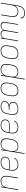

<svg xmlns="http://www.w3.org/2000/svg" viewBox="2556 -3134 791 5944"><g transform="rotate(-90 2952.0 -162.5)"><path d="M40 0H61L116 -331Q120 -360 130.5 -388.5Q141 -417 159 -442.5Q177 -468 203 -486Q229 -504 258.5 -511.5Q288 -519 317 -519Q347 -519 375.5 -510Q404 -501 423 -479Q442 -457 450.5 -429Q459 -401 459 -371Q459 -341 454 -310L403 0H424L475 -307Q480 -341 480 -375Q480 -409 470 -440Q460 -471 438 -494.5Q416 -518 384 -528Q352 -538 319 -538Q282 -538 245 -526.5Q208 -515 179 -488Q150 -461 131 -427L148 -530H127Z M827 8Q867 8 907.5 -3.5Q948 -15 982.5 -43Q1017 -71 1039 -108L1020 -117Q1000 -83 969 -57.5Q938 -32 901 -21.5Q864 -11 827 -11Q794 -11 763.5 -19Q733 -27 710 -47Q687 -67 674.5 -95Q662 -123 661 -155.5Q660 -188 665 -220L674 -271Q712 -260 752.5 -257Q793 -254 834 -254Q862 -254 890.5 -255Q919 -256 947.5 -262Q976 -268 1002.5 -282Q1029 -296 1047.5 -321Q1066 -346 1070 -375Q1076 -411 1064.5 -444Q1053 -477 1027 -499Q1001 -521 967 -529.5Q933 -538 897 -538Q864 -538 830.5 -531Q797 -524 767 -505Q737 -486 714.5 -458Q692 -430 680 -398Q668 -366 663 -333L645 -223Q639 -187 640 -151Q641 -115 655.5 -84Q670 -53 696 -31Q722 -9 756.5 -0.5Q791 8 827 8ZM851 -272Q806 -272 762 -274.5Q718 -277 677 -290L676 -286L683 -330Q688 -360 699 -389.5Q710 -419 730 -445Q750 -471 778 -488.5Q806 -506 836.5 -512.5Q867 -519 897 -519Q928 -519 958 -512Q988 -505 1011 -486Q1034 -467 1044.5 -438Q1055 -409 1050 -378Q1045 -348 1023 -323Q1001 -298 971 -287.5Q941 -277 911 -274.5Q881 -272 851 -272Z M1158 205H1179L1233 -120Q1237 -92 1249 -67Q1261 -42 1282 -24.5Q1303 -7 1330.5 0.5Q1358 8 1387 8Q1420 8 1452.5 0Q1485 -8 1514.5 -27Q1544 -46 1566 -73.5Q1588 -101 1599.5 -133Q1611 -165 1616 -197L1635 -307Q1640 -341 1640 -375Q1640 -409 1629.5 -440.5Q1619 -472 1597 -495Q1575 -518 1542.5 -528Q1510 -538 1476 -538Q1439 -538 1401 -526.5Q1363 -515 1332.5 -487.5Q1302 -460 1283 -425L1300 -530H1279ZM1387 -11Q1356 -11 1327.5 -20.5Q1299 -30 1280 -51.5Q1261 -73 1252.5 -101Q1244 -129 1244 -160Q1244 -191 1249 -221L1268 -331Q1272 -360 1282.5 -388.5Q1293 -417 1311.5 -442.5Q1330 -468 1356 -486.5Q1382 -505 1411.5 -512Q1441 -519 1470 -519Q1508 -519 1543 -504Q1578 -489 1596.5 -457.5Q1615 -426 1617.5 -387.5Q1620 -349 1614 -310L1596 -200Q1591 -170 1580.5 -141Q1570 -112 1550 -86.5Q1530 -61 1503 -43Q1476 -25 1446.5 -18Q1417 -11 1387 -11Z M1979 8Q2019 8 2059.5 -3.5Q2100 -15 2134.5 -43Q2169 -71 2191 -108L2172 -117Q2152 -83 2121 -57.5Q2090 -32 2053 -21.5Q2016 -11 1979 -11Q1946 -11 1915.5 -19Q1885 -27 1862 -47Q1839 -67 1826.5 -95Q1814 -123 1813 -155.5Q1812 -188 1817 -220L1826 -271Q1864 -260 1904.5 -257Q1945 -254 1986 -254Q2014 -254 2042.5 -255Q2071 -256 2099.5 -262Q2128 -268 2154.5 -282Q2181 -296 2199.5 -321Q2218 -346 2222 -375Q2228 -411 2216.5 -444Q2205 -477 2179 -499Q2153 -521 2119 -529.5Q2085 -538 2049 -538Q2016 -538 1982.5 -531Q1949 -524 1919 -505Q1889 -486 1866.5 -458Q1844 -430 1832 -398Q1820 -366 1815 -333L1797 -223Q1791 -187 1792 -151Q1793 -115 1807.5 -84Q1822 -53 1848 -31Q1874 -9 1908.5 -0.5Q1943 8 1979 8ZM2003 -272Q1958 -272 1914 -274.5Q1870 -277 1829 -290L1828 -286L1835 -330Q1840 -360 1851 -389.5Q1862 -419 1882 -445Q1902 -471 1930 -488.5Q1958 -506 1988.5 -512.5Q2019 -519 2049 -519Q2080 -519 2110 -512Q2140 -505 2163 -486Q2186 -467 2196.5 -438Q2207 -409 2202 -378Q2197 -348 2175 -323Q2153 -298 2123 -287.5Q2093 -277 2063 -274.5Q2033 -272 2003 -272Z M2544 8Q2571 8 2599 4Q2627 0 2654 -9Q2681 -18 2706 -35Q2731 -52 2746 -77.5Q2761 -103 2765 -130Q2770 -156 2765 -182Q2760 -208 2744.5 -227.5Q2729 -247 2707 -259Q2685 -271 2660 -277Q2683 -282 2705 -291Q2727 -300 2747 -315Q2767 -330 2778 -351.5Q2789 -373 2793 -395Q2799 -428 2787.5 -458.5Q2776 -489 2750 -506.5Q2724 -524 2692 -531Q2660 -538 2627 -538Q2594 -538 2560.5 -531.5Q2527 -525 2496.5 -506Q2466 -487 2443.5 -459Q2421 -431 2408.5 -398.5Q2396 -366 2391 -333L2373 -223Q2367 -188 2367.5 -153Q2368 -118 2380 -86Q2392 -54 2416.5 -31.5Q2441 -9 2475 -0.5Q2509 8 2544 8ZM2545 -11Q2513 -11 2483 -19Q2453 -27 2431.5 -47.5Q2410 -68 2399.5 -96.5Q2389 -125 2388.5 -156.5Q2388 -188 2393 -220L2411 -330Q2416 -361 2427 -390.5Q2438 -420 2459 -445.5Q2480 -471 2507.5 -489Q2535 -507 2566 -513Q2597 -519 2627 -519Q2656 -519 2683.5 -513.5Q2711 -508 2734 -493Q2757 -478 2767 -452Q2777 -426 2773 -397Q2769 -374 2755.5 -353Q2742 -332 2720.5 -319Q2699 -306 2676 -299Q2653 -292 2629.5 -289.5Q2606 -287 2583 -287H2525L2522 -268H2580Q2606 -268 2631 -264.5Q2656 -261 2679 -251.5Q2702 -242 2719.5 -225Q2737 -208 2743 -183.5Q2749 -159 2745 -133Q2741 -109 2727 -86Q2713 -63 2690.5 -48.5Q2668 -34 2643.5 -26Q2619 -18 2594 -14.5Q2569 -11 2545 -11Z M3113 8H3114Q3146 8 3179 0.5Q3212 -7 3241.5 -26Q3271 -45 3293 -73Q3315 -101 3327 -132.5Q3339 -164 3344 -197L3363 -307Q3368 -342 3367.5 -376.5Q3367 -411 3355.5 -442Q3344 -473 3321 -496Q3298 -519 3265 -528.5Q3232 -538 3198 -538H3197Q3165 -538 3132 -530.5Q3099 -523 3069 -504Q3039 -485 3017.5 -457Q2996 -429 2984 -397.5Q2972 -366 2967 -333L2949 -223Q2943 -189 2943.5 -154Q2944 -119 2955.5 -88Q2967 -57 2990 -34Q3013 -11 3046 -1.5Q3079 8 3113 8ZM3114 -11Q3075 -11 3040 -25.5Q3005 -40 2986.5 -72Q2968 -104 2965.5 -142.5Q2963 -181 2969 -220L2987 -330Q2992 -360 3003 -389Q3014 -418 3033.5 -443.5Q3053 -469 3080 -487Q3107 -505 3137 -512Q3167 -519 3197 -519Q3236 -519 3271 -504.5Q3306 -490 3324.5 -458Q3343 -426 3345.5 -387.5Q3348 -349 3342 -310L3324 -200Q3319 -170 3308.5 -141Q3298 -112 3278 -86.5Q3258 -61 3231 -43Q3204 -25 3174 -18Q3144 -11 3114 -11Z M3462 205H3483L3537 -120Q3541 -92 3553 -67Q3565 -42 3586 -24.5Q3607 -7 3634.5 0.5Q3662 8 3691 8Q3724 8 3756.5 0Q3789 -8 3818.5 -27Q3848 -46 3870 -73.5Q3892 -101 3903.5 -133Q3915 -165 3920 -197L3939 -307Q3944 -341 3944 -375Q3944 -409 3933.5 -440.5Q3923 -472 3901 -495Q3879 -518 3846.5 -528Q3814 -538 3780 -538Q3743 -538 3705 -526.5Q3667 -515 3636.5 -487.5Q3606 -460 3587 -425L3604 -530H3583ZM3691 -11Q3660 -11 3631.5 -20.5Q3603 -30 3584 -51.5Q3565 -73 3556.5 -101Q3548 -129 3548 -160Q3548 -191 3553 -221L3572 -331Q3576 -360 3586.5 -388.5Q3597 -417 3615.5 -442.5Q3634 -468 3660 -486.5Q3686 -505 3715.5 -512Q3745 -519 3774 -519Q3812 -519 3847 -504Q3882 -489 3900.5 -457.5Q3919 -426 3921.5 -387.5Q3924 -349 3918 -310L3900 -200Q3895 -170 3884.5 -141Q3874 -112 3854 -86.5Q3834 -61 3807 -43Q3780 -25 3750.5 -18Q3721 -11 3691 -11Z M4265 8H4266Q4298 8 4331 0.5Q4364 -7 4393.5 -26Q4423 -45 4445 -73Q4467 -101 4479 -132.5Q4491 -164 4496 -197L4515 -307Q4520 -342 4519.5 -376.5Q4519 -411 4507.5 -442Q4496 -473 4473 -496Q4450 -519 4417 -528.5Q4384 -538 4350 -538H4349Q4317 -538 4284 -530.5Q4251 -523 4221 -504Q4191 -485 4169.5 -457Q4148 -429 4136 -397.5Q4124 -366 4119 -333L4101 -223Q4095 -189 4095.5 -154Q4096 -119 4107.5 -88Q4119 -57 4142 -34Q4165 -11 4198 -1.5Q4231 8 4265 8ZM4266 -11Q4227 -11 4192 -25.5Q4157 -40 4138.5 -72Q4120 -104 4117.5 -142.5Q4115 -181 4121 -220L4139 -330Q4144 -360 4155 -389Q4166 -418 4185.5 -443.5Q4205 -469 4232 -487Q4259 -505 4289 -512Q4319 -519 4349 -519Q4388 -519 4423 -504.5Q4458 -490 4476.5 -458Q4495 -426 4497.5 -387.5Q4500 -349 4494 -310L4476 -200Q4471 -170 4460.5 -141Q4450 -112 4430 -86.5Q4410 -61 4383 -43Q4356 -25 4326 -18Q4296 -11 4266 -11Z M4648 0H4669L4732 -385Q4737 -410 4746.5 -435Q4756 -460 4775.5 -480.5Q4795 -501 4820.5 -510Q4846 -519 4871 -519Q4896 -519 4918 -510.5Q4940 -502 4953 -483Q4966 -464 4968 -440Q4970 -416 4966 -392L4901 0H4922L4986 -385Q4990 -410 5000 -435Q5010 -460 5029 -480.5Q5048 -501 5073.5 -510Q5099 -519 5125 -519Q5149 -519 5171 -510.5Q5193 -502 5206 -483Q5219 -464 5221.5 -440Q5224 -416 5220 -392L5155 0H5176L5240 -388Q5245 -417 5242.5 -445Q5240 -473 5225.5 -495.5Q5211 -518 5185.5 -528Q5160 -538 5131 -538Q5103 -538 5074 -528Q5045 -518 5023 -494.5Q5001 -471 4989 -444Q4986 -472 4972 -495Q4958 -518 4932 -528Q4906 -538 4878 -538Q4852 -538 4826.5 -530.5Q4801 -523 4780 -504.5Q4759 -486 4745 -463L4756 -530H4735Z M5525 213Q5557 213 5589.5 205Q5622 197 5651 177.5Q5680 158 5701 130.5Q5722 103 5733.5 71.5Q5745 40 5750 8L5839 -530H5818L5764 -199Q5759 -170 5749 -141.5Q5739 -113 5720.5 -87.5Q5702 -62 5676 -44Q5650 -26 5620.5 -18.5Q5591 -11 5562 -11Q5532 -11 5503.5 -20.5Q5475 -30 5456 -51.5Q5437 -73 5428.5 -101Q5420 -129 5420 -159.5Q5420 -190 5425 -220L5476 -530H5455L5405 -223Q5399 -189 5399 -155Q5399 -121 5409.5 -90Q5420 -59 5441.5 -35.5Q5463 -12 5495 -2Q5527 8 5561 8Q5597 8 5634 -3.5Q5671 -15 5700.5 -42Q5730 -69 5748 -104L5730 5Q5724 42 5709 77.5Q5694 113 5665 141.5Q5636 170 5599 182Q5562 194 5525 194Q5496 194 5468.5 189Q5441 184 5418 170Q5395 156 5382.5 131Q5370 106 5374 77H5353Q5349 110 5362.5 139Q5376 168 5402.5 184.5Q5429 201 5460.5 207Q5492 213 5525 213Z"/></g></svg>

Font: Iosevka Sparkle Thin
Style: Italic
Weight: 100
Italic angle: -9°
Designer: Belleve Invis
Foundry: Belleve Invis
Version: Version 4.5.0; ttfautohint (v1.8.3)